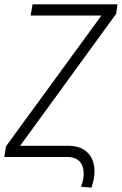

<svg xmlns="http://www.w3.org/2000/svg" viewBox="-25 -731 567 894"><path d="M516.1 -667 30.8 0H-4.9L2.9 -49.8L485.4 -710.9H522ZM500.5 -710.9 490.7 -658.7H117.7L126.5 -710.9ZM400.9 142.6 352.1 138.7Q355.5 129.4 358.6 119.1Q361.8 108.9 363.3 98.1Q366.7 72.3 361.3 50.3Q356 28.3 339.8 15.1Q323.7 2 295.4 0H13.7L23.4 -52.2H296.9Q338.4 -51.3 365.5 -34.2Q392.6 -17.1 405.3 13.2Q418 43.5 414.1 84Q413.1 99.6 409.2 114Q405.3 128.4 400.9 142.6Z"/></svg>

Font: Roboto Condensed Light
Style: Italic
Weight: 300
Italic angle: -12°
Designer: Christian Robertson
Foundry: Google
Version: Version 3.0; 2020